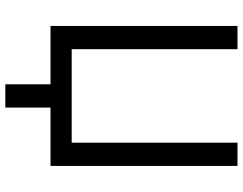

<svg xmlns="http://www.w3.org/2000/svg" viewBox="-116 -631 918 726"><g transform="rotate(90 343.0 -268.0)"><path d="M78.1 -707H166V-80.1H519.5V-707H607.4V0H386.7V170.9H298.8V0H78.1Z"/></g></svg>

Font: Pretendard GOV
Style: Regular
Weight: 400
Designer: Base glyphs from Inter by Rasmus Andersson; Hangeul glyphs from Noto Sans CJK(Source Han Sans) by Jang Soo-young and Kan
Foundry: Kil Hyung-jin
Version: Version 1.309